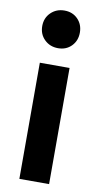

<svg xmlns="http://www.w3.org/2000/svg" viewBox="-85 -775 418 814"><g transform="rotate(10 124.0 -368.0)"><path d="M60 -500H188V0H60ZM125 -574Q90 -574 66.5 -597Q43 -620 43 -655Q43 -690 66.5 -713Q90 -736 125 -736Q160 -736 182.5 -713Q205 -690 205 -655Q205 -620 182.5 -597Q160 -574 125 -574Z"/></g></svg>

Font: NT Somic Bold
Style: Regular
Weight: 700
Designer: Ravid Balaliev — lead type designer, mastering
Michael Voronin — secret advisor, marketing
Ivan Kovalenko — best boy
Foundry: NT Type
Version: Version 0.7